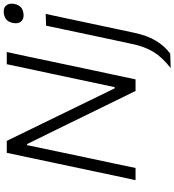

<svg xmlns="http://www.w3.org/2000/svg" viewBox="29 -800 964 1063"><g transform="rotate(-90 511.5 -268.0)"><path d="M46 0Q59 -59.5 70.8 -115Q82.5 -170.5 96.5 -237L146.5 -473Q161 -540.5 172.8 -597Q184.5 -653.5 197.5 -713H263.5Q310 -617.5 354 -527.2Q398 -437 440 -350.5L554.5 -115.5H561L637 -473Q651.5 -541 663.5 -597Q675.5 -653 688 -713H755.5Q742.5 -653.5 730.5 -597Q718.5 -540.5 704.5 -473L654.5 -236.5Q640.5 -170.5 628.5 -115Q616.5 -59.5 604 0H540Q500.5 -80.5 457.2 -169Q414 -257.5 362 -364L246 -600.5H240L163.5 -236.5Q149 -170 137.5 -115Q126 -60 113.5 0ZM666.5 194.5Q725.5 149 755.8 99.5Q786 50 800.5 -20.5L843 -219.5L853.5 -269Q867.5 -334.5 878.5 -387.2Q889.5 -440 901.5 -495.5L966.5 -497.5Q954.5 -441.5 943.2 -388.8Q932 -336 918 -270Q905 -209.5 895.5 -164.5Q886 -119.5 878.2 -82.8Q870.5 -46 862.5 -9.5Q847 64.5 817.8 112.8Q788.5 161 746.5 192ZM958 -620Q934.5 -620 922.8 -636.2Q911 -652.5 916.5 -680Q922.5 -707.5 939.8 -718.8Q957 -730 980.5 -730Q1004 -730 1015.5 -713.2Q1027 -696.5 1021.5 -670Q1015.5 -642.5 998.8 -631.2Q982 -620 958 -620Z"/></g></svg>

Font: Commissioner Light
Style: Italic
Weight: 300
Italic angle: -12°
Designer: Kostas Bartsokas
Foundry: Kostas Bartsokas
Version: Version 1.000; ttfautohint (v1.8.3)